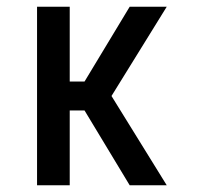

<svg xmlns="http://www.w3.org/2000/svg" viewBox="-20 -550 590 570"><path d="M90 0V-530H187V-308H231L365 -530H475L311 -265L475 0H365L231 -222H187V0Z"/></svg>

Font: Lode Dark Term
Style: Bold
Weight: 700
Monospace: yes
Designer: Belleve Invis
Foundry: Belleve Invis
Version: Version 29.2.0